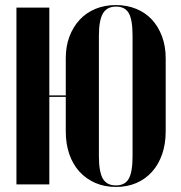

<svg xmlns="http://www.w3.org/2000/svg" viewBox="-20 -729 715 759"><path d="M45 -699V0H175V-346H305V-352H175V-699ZM240 -210Q240 -160 254 -119.5Q268 -79 294 -50.5Q320 -22 356.5 -6Q393 10 438 10Q483 10 519 -5.5Q555 -21 581 -50Q607 -79 621 -119.5Q635 -160 635 -210V-499Q635 -546 620.5 -585Q606 -624 580.5 -651.5Q555 -679 518.5 -694Q482 -709 438 -709Q394 -709 357.5 -694Q321 -679 295 -651Q269 -623 254.5 -584.5Q240 -546 240 -499ZM371 -588Q371 -649 387 -676Q403 -703 439 -703Q474 -703 489 -677Q504 -651 504 -588V-111Q504 -49 489 -22.5Q474 4 438 4Q402 4 386.5 -23Q371 -50 371 -111Z"/></svg>

Font: Moniqa Black
Style: Regular
Weight: 900
Designer: Rajesh Rajput
Foundry: Rajesh Rajput
Version: Version 1.000